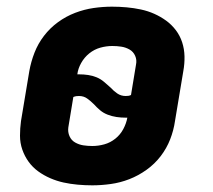

<svg xmlns="http://www.w3.org/2000/svg" viewBox="-20 -548 640 576"><path d="M257 8Q235 8 213 6Q191 4 170.5 -0.5Q150 -5 130.5 -13.5Q111 -22 94.5 -34Q78 -46 66 -62.5Q54 -79 47 -99Q40 -119 40 -141Q40 -163 43 -185L68 -335Q73 -363 83.5 -390Q94 -417 112 -440.5Q130 -464 154 -481.5Q178 -499 205.5 -509.5Q233 -520 261 -524Q289 -528 316 -528Q338 -528 360 -526Q382 -524 403 -519.5Q424 -515 443 -506.5Q462 -498 478.5 -486Q495 -474 507.5 -457.5Q520 -441 526.5 -421Q533 -401 533.5 -379Q534 -357 530 -335L505 -185Q501 -157 490.5 -130Q480 -103 462 -79.5Q444 -56 419.5 -38.5Q395 -21 368 -10.5Q341 0 312.5 4Q284 8 257 8ZM357 -260Q361 -260 365 -260.5Q369 -261 373 -263L388 -354Q391 -368 385.5 -380.5Q380 -393 368.5 -399.5Q357 -406 344 -408Q331 -410 317 -410Q299 -410 281 -405Q263 -400 248 -388Q233 -376 223.5 -359Q214 -342 212 -325H217Q231 -325 244.5 -323Q258 -321 270 -316Q282 -311 292 -302.5Q302 -294 312 -285Q321 -275 332 -267.5Q343 -260 357 -260ZM257 -110Q275 -110 293 -115Q311 -120 326 -132Q341 -144 350 -161Q359 -178 362 -195H357Q343 -195 329.5 -197Q316 -199 303 -204Q290 -209 280 -217.5Q270 -226 262 -235Q252 -245 241.5 -252.5Q231 -260 217 -260Q213 -260 209 -259.5Q205 -259 200 -257L185 -166Q183 -152 188.5 -139.5Q194 -127 205.5 -120.5Q217 -114 230 -112Q243 -110 257 -110Z"/></svg>

Font: Iosevka Heavy Extended Oblique
Style: Regular
Weight: 900
Width: 7
Italic angle: -9°
Monospace: yes
Designer: Belleve Invis
Foundry: Belleve Invis
Version: Version 32.5.0; ttfautohint (v1.8.4)